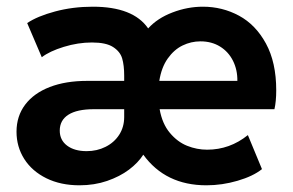

<svg xmlns="http://www.w3.org/2000/svg" viewBox="-20 -551 883 579"><path d="M29.8 -153.8Q29.8 -200.7 55.9 -235.4Q82 -270 130.1 -288.6Q178.2 -307.1 242.7 -307.1H354.5V-322.8Q354.5 -354 348.4 -374.8Q342.3 -395.5 321 -409.2Q299.8 -422.9 257.3 -422.9Q215.3 -422.9 172.4 -409.7Q129.4 -396.5 106 -378.4L62 -481.4Q92.3 -502 146 -516.4Q199.7 -530.8 259.8 -530.8Q381.8 -530.8 426.8 -465.3Q454.6 -496.1 500 -513.4Q545.4 -530.8 591.8 -530.8Q650.4 -530.8 700.7 -503.7Q751 -476.6 782 -419.7Q813 -362.8 813 -278.8Q813 -245.1 807.6 -221.7H461.4Q469.2 -177.7 492.2 -150.4Q515.1 -123 544.4 -111.3Q573.7 -99.6 604.5 -99.6Q672.9 -99.6 727.5 -143.6L770 -41Q743.2 -19.5 696.5 -5.9Q649.9 7.8 602.5 7.8Q479 7.8 412.1 -84.5Q396.5 -60.1 368.9 -39.3Q341.3 -18.6 303 -5.4Q264.6 7.8 219.7 7.8Q163.1 7.8 119.9 -13.4Q76.7 -34.7 53.2 -71.5Q29.8 -108.4 29.8 -153.8ZM241.2 -95.2Q272.5 -95.2 298.3 -108.2Q324.2 -121.1 339.4 -144.5Q354.5 -168 354.5 -198.2V-221.7H263.2Q212.4 -221.7 186.3 -205.1Q160.2 -188.5 160.2 -157.2Q160.2 -128.4 182.4 -111.8Q204.6 -95.2 241.2 -95.2ZM695.8 -307.1Q696.3 -340.3 682.6 -367.7Q668.9 -395 643.6 -410.6Q618.2 -426.3 584.5 -426.3Q556.2 -426.3 530.5 -413.8Q504.9 -401.4 485.8 -374.5Q466.8 -347.7 460.4 -307.1Z"/></svg>

Font: Reddit Sans
Style: Bold
Weight: 700
Designer: Stephen Hutchings
Foundry: Reddit
Version: Version 1.013